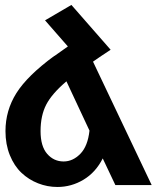

<svg xmlns="http://www.w3.org/2000/svg" viewBox="-20 -742 640 772"><path d="M267.1 -722.2 424.8 -542Q372.1 -507.3 354 -494.1L589.8 2H443.8L393.1 -105Q364.7 -48.8 315.9 -19.5Q267.1 9.8 210.9 9.8Q170.4 9.8 133.1 -4.9Q95.7 -19.5 66.4 -47.1Q37.1 -74.7 19.5 -118.2Q2 -161.6 2 -214.8Q2 -297.9 46.1 -367.9Q90.3 -438 198.2 -517.1H199.2Q240.2 -546.4 252.9 -555.2L161.1 -660.2ZM235.8 -92.8Q272.9 -92.8 303 -123.5Q333 -154.3 339.8 -216.8L247.1 -415Q189 -365.7 166 -321.5Q143.1 -277.3 143.1 -214.8Q143.1 -153.8 169.7 -123.3Q196.3 -92.8 235.8 -92.8Z"/></svg>

Font: LT Superior
Style: Bold
Weight: 400
Designer: Daniel Lyons
Foundry: LyonsType
Version: Version 1.000